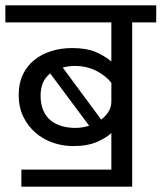

<svg xmlns="http://www.w3.org/2000/svg" viewBox="-30 -650 605 719"><path d="M50 -15H387V-152Q370 -135 334 -119Q298 -103 244 -103Q205 -103 168.5 -115.5Q132 -128 103.5 -152.5Q75 -177 57.5 -212.5Q40 -248 40 -295Q40 -338 55.5 -370.5Q71 -403 98 -425Q125 -447 161.5 -458.5Q198 -470 240 -470Q293 -470 326.5 -456Q360 -442 387 -420V-566H-10V-630H555V-566H465V49H50ZM387 -340Q367 -366 331 -384.5Q295 -403 251 -403Q226 -403 205 -397L349 -202Q366 -215 376.5 -232Q387 -249 387 -270ZM122 -292Q122 -259 132.5 -235.5Q143 -212 161 -198Q179 -184 202.5 -177.5Q226 -171 252 -171Q277 -171 304 -179L158 -375Q122 -347 122 -292Z"/></svg>

Font: Mukta
Style: Regular
Weight: 400
Designer: Girish Dalvi and Yashodeep Gholap
Foundry: Ek Type
Version: Version 2.538;PS 1.001;hotconv 16.6.51;makeotf.lib2.5.65220;